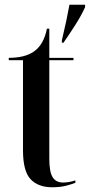

<svg xmlns="http://www.w3.org/2000/svg" viewBox="-20 -780 379 810"><path d="M200 10Q234 10 259 3.5Q284 -3 298 -9V-19Q271 -10 246 -10Q216 -10 202 -32.5Q188 -55 188 -111V-526H290V-536H188V-659H178Q164 -590 122 -562Q84 -536 17 -536V-526H77V-146Q77 -58 109 -24Q141 10 200 10ZM241 -600H248Q271 -633 297.5 -674.5Q324 -716 339 -750V-760H273Q261 -693 241 -610Z"/></svg>

Font: Noto Serif Display Condensed Semi
Style: Regular
Weight: 600
Width: 3
Designer: Monotype Design Team
Foundry: Monotype Imaging Inc.
Version: Version 1.900